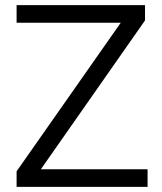

<svg xmlns="http://www.w3.org/2000/svg" viewBox="-20 -732 636 752"><path d="M140 -69H558V0H45V-61L453 -643H45V-712H548V-652Z"/></svg>

Font: PRinguin Sans
Style: Regular
Weight: 400
Designer: Vernon Adams
Foundry: Vernon Adams
Version: ""